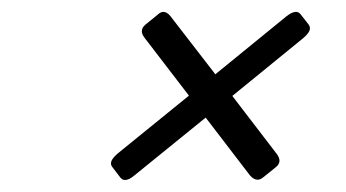

<svg xmlns="http://www.w3.org/2000/svg" viewBox="-20 -468 577 320"><path d="M322.8 -272 203.6 -175.3Q194.8 -168 188.5 -168Q184.1 -168 180.7 -171.9L167 -189.9Q165 -192.4 165 -195.8Q165 -202.6 175.8 -211.9L294.9 -308.6L220.7 -405.3Q211.4 -417.5 222.2 -426.8L243.7 -444.3Q248 -448.2 252.4 -448.2Q258.3 -448.2 264.2 -440.9L338.9 -344.2L457.5 -440.9Q466.8 -448.2 473.1 -448.2Q477.5 -448.2 480.5 -444.8L494.6 -426.8Q496.6 -423.8 496.6 -420.9Q496.6 -414.1 485.8 -404.8L367.2 -308.1L440.9 -211.9Q451.2 -198.7 439.9 -189.5L418 -171.9Q413.6 -168.5 409.2 -168.5Q402.8 -168.5 396.5 -175.8Z"/></svg>

Font: Caudex
Style: Italic
Weight: 400
Italic angle: -13°
Version: Version 1.04